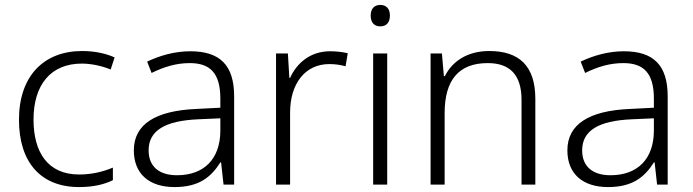

<svg xmlns="http://www.w3.org/2000/svg" viewBox="-20 -749 2811 779"><path d="M301 10C359 10 404 -1 438 -18V-69C400 -53 354 -41 301 -41C174 -41 116 -131 116 -264C116 -405 186 -491 312 -491C349 -491 393 -482 429 -467L445 -516C410 -532 364 -542 313 -542C160 -542 57 -443 57 -263C57 -91 145 10 301 10Z M752 -541C688 -541 627 -523 577 -499L595 -453C646 -478 695 -493 750 -493C831 -493 874 -454 874 -349V-312L777 -307C611 -300 523 -245 523 -139C523 -43 586 10 688 10C787 10 836 -30 874 -90H877L887 0H930V-358C930 -485 872 -541 752 -541ZM784 -265 874 -269V-217C873 -105 809 -38 698 -38C626 -38 583 -73 583 -139C583 -219 649 -259 784 -265Z M1319 -541C1239 -541 1184 -493 1157 -433H1154L1148 -532H1100V0H1157V-292C1157 -411 1219 -489 1316 -489C1340 -489 1361 -486 1382 -480L1391 -533C1370 -538 1345 -541 1319 -541Z M1523 -729C1498 -729 1484 -713 1484 -686C1484 -658 1498 -642 1523 -642C1548 -642 1562 -658 1562 -686C1562 -713 1548 -729 1523 -729ZM1551 -532H1494V0H1551Z M1965 -542C1875 -542 1814 -499 1785 -440H1781L1773 -532H1727V0H1784V-290C1784 -425 1842 -493 1959 -493C2048 -493 2096 -446 2096 -344V0H2152V-348C2152 -482 2086 -542 1965 -542Z M2511 -541C2447 -541 2386 -523 2336 -499L2354 -453C2405 -478 2454 -493 2509 -493C2590 -493 2633 -454 2633 -349V-312L2536 -307C2370 -300 2282 -245 2282 -139C2282 -43 2345 10 2447 10C2546 10 2595 -30 2633 -90H2636L2646 0H2689V-358C2689 -485 2631 -541 2511 -541ZM2543 -265 2633 -269V-217C2632 -105 2568 -38 2457 -38C2385 -38 2342 -73 2342 -139C2342 -219 2408 -259 2543 -265Z"/></svg>

Font: Noto Sans Meetei Mayek Light
Style: Regular
Weight: 300
Designer: Monotype Design Team and Neelakash Kshetrimayum
Foundry: Monotype Imaging Inc.
Version: Version 2.002